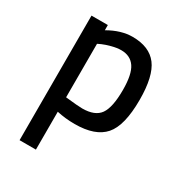

<svg xmlns="http://www.w3.org/2000/svg" viewBox="-173 -625 890 957"><g transform="rotate(30 272.0 -146.0)"><path d="M81 218V-499H175V-469Q246 -510 312 -510Q409 -510 454 -450.5Q499 -391 499 -255Q499 -107 447.5 -48Q396 11 278 11Q224 11 175 0V218ZM296 -424Q272 -424 242 -416Q212 -408 194 -400L175 -391V-83Q247 -75 272 -75Q345 -75 373.5 -115.5Q402 -156 402 -256Q402 -346 375.5 -385Q349 -424 296 -424Z"/></g></svg>

Font: TitilliumText22L Lt
Style: Medium
Weight: 500
Designer: Campivisivi
Foundry: Campivisivi
Version: 1.000